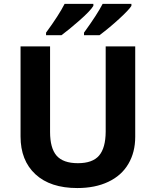

<svg xmlns="http://www.w3.org/2000/svg" viewBox="-20 -951 796 981"><path d="M670.9 -713.9V-252Q670.9 -172.9 635.7 -113.3Q600.6 -53.7 533.2 -22Q466.3 9.8 375 9.8Q237.3 9.8 161.1 -60.5Q85 -130.9 85 -253.9V-713.9H235.8V-276.9Q235.8 -194.3 269 -155.8Q302.7 -117.2 377.9 -117.2Q453.1 -117.2 486.3 -156.2Q519.5 -195.3 520 -277.8V-713.9ZM409.2 -771V-784.2Q477.1 -877.9 504.4 -931.2H651.4V-920.9Q638.7 -900.4 589.8 -855.5Q541 -810.5 488.3 -771ZM457 -931.2V-920.9Q441.4 -895 385.7 -846.2Q330.1 -797.4 293.9 -771H215.3V-784.2Q280.8 -873.5 310.1 -931.2Z"/></svg>

Font: OpenSans-Bold
Style: Bold
Weight: 700
Foundry: Ascender Corporation
Version: Version 1.10